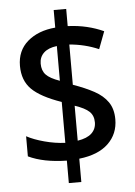

<svg xmlns="http://www.w3.org/2000/svg" viewBox="-56 -802 637 903"><g transform="rotate(-5 262.0 -350.5)"><path d="M232 -48Q122 -50 51 -84V-179Q84 -161 134 -147.5Q184 -134 232 -132V-325Q134 -359 92.5 -400.5Q51 -442 51 -511Q51 -583 101 -626Q151 -669 232 -676V-759H291V-678Q339 -676 381 -666Q423 -656 460 -639L429 -557Q364 -585 291 -591V-401Q348 -381 389.5 -358.5Q431 -336 453.5 -303.5Q476 -271 476 -222Q476 -153 428.5 -107.5Q381 -62 291 -52V58H232ZM232 -589Q191 -584 170 -564Q149 -544 149 -513Q149 -480 167.5 -460.5Q186 -441 232 -425ZM291 -137Q336 -144 357.5 -164.5Q379 -185 379 -216Q379 -248 359 -267Q339 -286 291 -302Z"/></g></svg>

Font: Noto Sans Gurmukhi UI SemiCondensed Medium
Style: Regular
Weight: 500
Width: 4
Designer: Jelle Bosma - Monotype Design Team
Foundry: Monotype Imaging Inc.
Version: Version 2.004; ttfautohint (v1.8.4.7-5d5b)